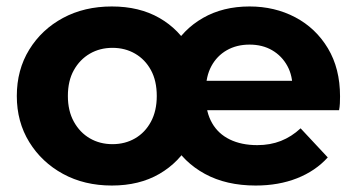

<svg xmlns="http://www.w3.org/2000/svg" viewBox="-20 -566 1104 594"><path d="M326 8Q241 8 175 -28Q109 -64 70.5 -126.5Q32 -189 32 -269Q32 -350 70.5 -412.5Q109 -475 175 -510.5Q241 -546 326 -546Q411 -546 473 -510.5Q535 -475 569 -412.5Q603 -350 603 -269Q603 -189 569 -126.5Q535 -64 473 -28Q411 8 326 8ZM328 -120Q367 -120 398 -138Q429 -156 447 -189.5Q465 -223 465 -269Q465 -316 447 -349Q429 -382 398 -400Q367 -418 328 -418Q289 -418 258 -400Q227 -382 208.5 -349Q190 -316 190 -269Q190 -223 208.5 -189.5Q227 -156 258 -138Q289 -120 328 -120ZM771 8Q680 8 614 -28Q548 -64 512.5 -126.5Q477 -189 477 -269Q477 -350 511.5 -412.5Q546 -475 608 -510.5Q670 -546 752 -546Q830 -546 893.5 -512.5Q957 -479 994.5 -416.5Q1032 -354 1032 -268Q1032 -257 1031.5 -246Q1031 -235 1029 -225H600V-316H928L885 -289Q886 -331 869 -362Q852 -393 822 -410.5Q792 -428 752 -428Q712 -428 681.5 -410.5Q651 -393 634 -361.5Q617 -330 617 -287V-263Q617 -219 636 -185.5Q655 -152 691 -134.5Q727 -117 776 -117Q816 -117 849 -130Q882 -143 910 -169L994 -79Q956 -37 899 -14.5Q842 8 771 8Z"/></svg>

Font: MOST Montserrat
Style: Bold
Weight: 700
Designer: Julieta Ulanovsky
Foundry: Julieta Ulanovsky
Version: Version 8.000;March 11, 2024;FontCreator 15.0.0.2926 64-bit